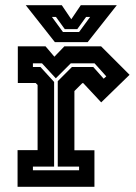

<svg xmlns="http://www.w3.org/2000/svg" viewBox="-20 -718 523 738"><path d="M47.5 0V-141H124.5V-391.5L117 -399H48.5V-540H155L189 -500L227.5 -540H368.5L478 -430.5L369 -324.5L300 -398.5H296.5L266 -368V-140.5H343V0ZM106.5 -63.5H284V-77.5H202V-406L256.5 -460.5H338.5L378.5 -415.5L388.5 -424.5L343.5 -474.5H252L194.5 -417L141.5 -474.5H106.5V-460.5H135.5L188 -403V-77.5H106.5ZM191 -556 79 -698H217.5L254 -644L290.5 -698H429L317 -556ZM222 -595H284L326.5 -653H311L277 -606H229L195 -653H179.5Z"/></svg>

Font: Tourney Condensed Regular
Style: Bold
Weight: 700
Width: 3
Designer: Tyler Finck
Foundry: Etcetera Type Co
Version: Version 1.010; ttfautohint (v1.8.3)